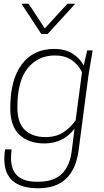

<svg xmlns="http://www.w3.org/2000/svg" viewBox="-20 -800 559 1028"><path d="M185 208Q3 208 3 51Q3 29 7 0H42Q39 26 39 46Q39 173 176 173H185Q270 173 313 129Q356 85 365 1L379 -111Q319 -32 217 -32Q135 -32 85 -77.5Q35 -123 35 -221Q35 -374 97 -456Q159 -538 270 -538Q330 -538 370 -512Q410 -486 428 -449L447 -530H476L454 -399L400 11Q371 208 185 208ZM223 -66Q280 -66 319 -91.5Q358 -117 385 -156L419 -413Q400 -454 363.5 -478.5Q327 -503 274 -503Q183 -503 128 -434.5Q73 -366 73 -226Q73 -142 113.5 -104Q154 -66 223 -66ZM235 -618H201L95 -780H133L220 -648L341 -780H383Z"/></svg>

Font: Tanohe Sans ExtraLight
Style: Italic
Weight: 200
Designer: Village Type and Design LLC & Cristiano Sobral
Foundry: Cooper Hewitt Smithsonian Design Museum
Version: Version 1.00;September 29, 2021;FontCreator 13.0.0.2655 64-b